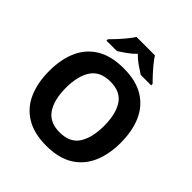

<svg xmlns="http://www.w3.org/2000/svg" viewBox="-245 -1105 1287 1287"><g transform="rotate(45 398.0 -462.0)"><path d="M738 -358Q738 -247 701.5 -164.5Q665 -82 590 -36Q515 10 398 10Q282 10 206.5 -36Q131 -82 94.5 -165Q58 -248 58 -359Q58 -470 94.5 -552Q131 -634 206.5 -679.5Q282 -725 399 -725Q515 -725 590 -679.5Q665 -634 701.5 -551.5Q738 -469 738 -358ZM217 -358Q217 -246 260 -181.5Q303 -117 398 -117Q495 -117 537 -181.5Q579 -246 579 -358Q579 -471 537 -535Q495 -599 399 -599Q303 -599 260 -535Q217 -471 217 -358ZM485 -934Q499 -912 521.5 -884.5Q544 -857 568 -831Q592 -805 610 -787V-774H511Q485 -790 454 -811.5Q423 -833 397 -860Q371 -833 341 -812Q311 -791 285 -774H186V-787Q205 -806 228.5 -831.5Q252 -857 274.5 -884.5Q297 -912 311 -934Z"/></g></svg>

Font: Noto Sans Telugu
Style: Bold
Weight: 700
Designer: Jelle Bosma - Monotype Design Team
Foundry: Monotype Imaging Inc.
Version: Version 2.005; ttfautohint (v1.8.4.7-5d5b)